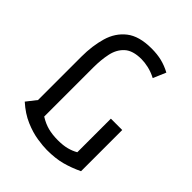

<svg xmlns="http://www.w3.org/2000/svg" viewBox="-185 -727 837 837"><g transform="rotate(45 234.0 -308.0)"><path d="M248 10Q225 10 188.5 4.5Q152 -1 111 -18.5Q70 -36 31 -71L67 -117V-385Q67 -451 83 -506Q99 -561 140.5 -593.5Q182 -626 258 -626Q294 -626 322 -619Q350 -612 378 -597L353 -538Q328 -551 304 -556.5Q280 -562 260 -562Q207 -562 180.5 -538Q154 -514 145.5 -474.5Q137 -435 137 -387V-85Q164 -68 191 -61Q218 -54 252 -54Q284 -54 307 -60Q330 -66 349 -77V-284H419V-30Q379 -11 340 -0.5Q301 10 248 10Z"/></g></svg>

Font: Aubrey
Style: Regular
Weight: 400
Designer: Gayaneh Bagdasaryan
Foundry: Cyreal.org
Version: Version 1.102; ttfautohint (v1.8.3)